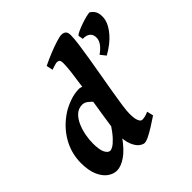

<svg xmlns="http://www.w3.org/2000/svg" viewBox="-197 -901 1080 1080"><g transform="rotate(-45 342.5 -361.0)"><path d="M492.7 -56.6Q465.3 -38.1 437.3 -20.5Q409.2 -2.9 386.2 8.5Q363.3 20 349.6 20Q337.4 20 320.1 7.1Q302.7 -5.9 289.8 -36.9Q276.9 -67.9 276.9 -121.6Q276.9 -136.7 281.7 -172.4Q286.6 -208 294.2 -256.3Q301.8 -304.7 310.3 -358.2Q318.8 -411.6 326.4 -462.4Q334 -513.2 338.9 -554.2Q343.8 -595.2 343.8 -618.2Q343.8 -640.6 337.2 -645.8Q330.6 -650.9 321.8 -650.9Q315.4 -650.9 300.8 -646.5Q286.1 -642.1 274.4 -637.7L266.1 -676.3Q300.8 -693.4 338.1 -708.5Q375.5 -723.6 405.5 -732.9Q435.5 -742.2 448.2 -742.2Q465.3 -742.2 475.1 -733.4Q484.9 -724.6 484.9 -702.1Q484.9 -676.8 479 -633.1Q473.1 -589.4 464.1 -535.4Q455.1 -481.4 445.1 -424.1Q435.1 -366.7 426 -313.7Q417 -260.7 411.1 -219.2Q405.3 -177.7 405.3 -155.8Q405.3 -119.1 413.1 -100.6Q420.9 -82 432.1 -82Q444.8 -82 455.8 -84.7Q466.8 -87.4 483.9 -94.7ZM431.2 -386.2 363.8 -297.4Q355 -297.4 343.3 -310.1Q331.5 -322.8 317.4 -339.4Q303.2 -356 287.1 -368.7Q271 -381.3 253.4 -381.3Q223.6 -381.3 202.4 -362.1Q181.2 -342.8 167.7 -312.3Q154.3 -281.7 147.9 -247.8Q141.6 -213.9 141.6 -185.1Q141.6 -133.3 153.8 -109.6Q166 -85.9 183.6 -85.9Q190.4 -85.9 204.3 -93.8Q218.3 -101.6 240 -124.5Q261.7 -147.5 291.5 -191.9L281.2 -90.3Q239.7 -32.7 200.7 -6.3Q161.6 20 129.9 20Q103 20 76.9 2Q50.8 -16.1 33.4 -54.7Q16.1 -93.3 16.1 -153.8Q16.1 -231 54.4 -298.1Q92.8 -365.2 162.1 -411.1Q189 -428.7 227.8 -442.9Q266.6 -457 303.7 -457Q317.9 -457 334 -446.3Q350.1 -435.5 367.2 -421.6Q384.3 -407.7 400.6 -397Q417 -386.2 431.2 -386.2ZM682.1 -626.5Q674.3 -591.8 640.6 -552.2Q606.9 -512.7 546.4 -478.5L521 -510.3Q573.7 -547.9 577.1 -585Q579.6 -611.8 564 -626.7Q548.3 -641.6 517.6 -640.6L512.7 -669.9Q518.6 -676.8 537.1 -685.3Q555.7 -693.8 578.9 -701.9Q602.1 -710 622.1 -714.8Q642.1 -719.7 650.9 -718.8Q677.2 -700.7 682.4 -675.8Q687.5 -650.9 682.1 -626.5Z"/></g></svg>

Font: Gentium Book Plus
Style: Bold Italic
Weight: 700
Italic angle: -8°
Designer: Victor Gaultney, Annie Olsen, Iska Routamaa, Becca Hirsbrunner
Foundry: SIL International
Version: Version 6.101